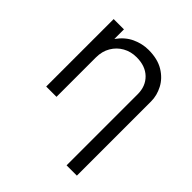

<svg xmlns="http://www.w3.org/2000/svg" viewBox="-193 -633 976 976"><g transform="rotate(45 295.0 -145.0)"><path d="M438.5 210V-301.5Q438.5 -359 401.8 -394.8Q365 -430.5 302 -430.5Q261 -430.5 228 -412Q195 -393.5 175.5 -360.2Q156 -327 156 -283V0H82V-485H156V-416Q188.5 -461 231.2 -480.5Q274 -500 318.5 -500Q383.5 -500 426.8 -473.8Q470 -447.5 491.2 -406.8Q512.5 -366 512.5 -324V210Z"/></g></svg>

Font: Geologica Cursive ExtraLight
Style: Regular
Weight: 250
Designer: Sindre Bremnes, Frode Helland
Foundry: Monokrom Skriftforlag AS
Version: Version 1.010;gftools[0.9.28]